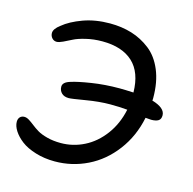

<svg xmlns="http://www.w3.org/2000/svg" viewBox="-98 -752 857 854"><g transform="rotate(15 330.0 -324.5)"><path d="M226.1 3.9Q178.2 3.9 137.2 -8.8Q96.2 -21.5 71 -40.8Q45.9 -60.1 32 -81.8Q18.1 -103.5 18.1 -123Q18.1 -136.7 25.6 -144.8Q33.2 -152.8 45.9 -152.8Q56.2 -152.8 67.9 -145.5Q79.6 -138.2 92.8 -127.7Q106 -117.2 123 -106.9Q140.1 -96.7 168.2 -89.4Q196.3 -82 231 -82Q287.6 -82 338.6 -107.7Q389.6 -133.3 427.2 -183.8Q464.8 -234.4 479 -301.8Q442.4 -305.2 400.9 -305.2Q349.6 -305.2 288.1 -294.7Q226.6 -284.2 213.9 -284.2Q192.4 -284.2 180.7 -295.9Q168.9 -307.6 168.9 -325.2Q168.9 -346.2 203.1 -356Q232.4 -365.7 293 -375.2Q353.5 -384.8 421.9 -384.8Q445.8 -384.8 485.8 -382.8Q484.4 -475.1 434.8 -521Q385.3 -566.9 293.9 -566.9Q253.9 -566.9 218.5 -558.3Q183.1 -549.8 163.6 -539.6Q144 -529.3 125.7 -520.8Q107.4 -512.2 97.2 -512.2Q84 -512.2 75.4 -522Q66.9 -531.7 66.9 -544.9Q66.9 -564 95.2 -585Q127.9 -612.3 183.3 -632.6Q238.8 -652.8 306.2 -652.8Q360.4 -652.8 406.7 -638.7Q453.1 -624.5 492.4 -594Q531.7 -563.5 554.4 -509.3Q577.1 -455.1 577.1 -381.8Q577.1 -373 576.2 -370.1Q637.2 -352.1 637.2 -317.9Q637.2 -300.3 626 -293.2Q614.7 -286.1 592.8 -286.1Q584.5 -286.1 566.9 -288.1Q548.8 -199.7 498 -132.6Q447.3 -65.4 376.5 -30.8Q305.7 3.9 226.1 3.9Z"/></g></svg>

Font: Shantell Sans Irregular
Style: Regular
Weight: 400
Designer: Stephen Nixon, Anya Danilova, Shantell Martin
Foundry: Arrow Type
Version: Version 1.006;[9816181b4]